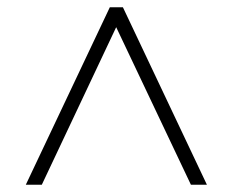

<svg xmlns="http://www.w3.org/2000/svg" viewBox="-20 -648 640 528"><path d="M51 -140 282 -628H318L549 -140H505L293 -587H306L95 -140Z"/></svg>

Font: Nunito Sans 10pt ExtraLight
Style: Regular
Weight: 250
Designer: Vernon Adams
Foundry: Vernon Adams
Version: Version 3.101;gftools[0.9.27]